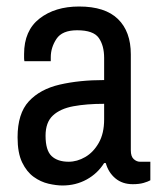

<svg xmlns="http://www.w3.org/2000/svg" viewBox="-20 -558 496 590"><path d="M172 12Q153 12 129 6.5Q105 1 83.5 -14.5Q62 -30 48 -59Q34 -88 34 -136Q34 -209 68.5 -246.5Q103 -284 163.5 -298Q224 -312 300 -312V-380Q300 -418 283.5 -441.5Q267 -465 217 -465Q171 -465 153.5 -438.5Q136 -412 136 -382V-370H55Q54 -375 54 -380Q54 -385 54 -392Q54 -464 101.5 -501Q149 -538 223 -538Q303 -538 342.5 -499.5Q382 -461 382 -391V-96Q382 -77 391 -69Q400 -61 410 -61H442V-4Q435 0 421.5 4Q408 8 388 8Q356 8 334.5 -10Q313 -28 305 -57H300Q280 -25 246.5 -6.5Q213 12 172 12ZM191 -61Q217 -61 242 -75.5Q267 -90 283.5 -119Q300 -148 300 -191V-239Q246 -239 205.5 -231.5Q165 -224 142.5 -203Q120 -182 120 -141Q120 -96 138.5 -78.5Q157 -61 191 -61Z"/></svg>

Font: Archivo Narrow
Style: Regular
Weight: 400
Designer: Hector Gatti
Foundry: Omnibus-Type
Version: Version 3.002